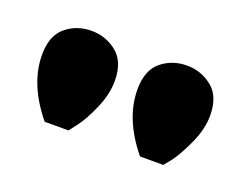

<svg xmlns="http://www.w3.org/2000/svg" viewBox="-44 -822 384 303"><g transform="rotate(20 148.0 -671.0)"><path d="M68.8 -751Q92.8 -751 111.3 -736.1Q129.9 -721.2 129.9 -689Q129.9 -667 119.4 -642.6Q108.9 -618.2 98.1 -604L87.9 -590.8H47.9Q7.8 -639.6 7.8 -689Q7.8 -721.2 25.9 -736.1Q43.9 -751 68.8 -751ZM229 -751Q252.9 -751 271.5 -736.1Q290 -721.2 290 -689Q290 -667 279.1 -642.6Q268.1 -618.2 257.8 -604L247.1 -590.8H208Q168 -639.6 168 -689Q168 -721.2 186 -736.1Q204.1 -751 229 -751Z"/></g></svg>

Font: Oakes Grotesk
Style: Bold Italic
Weight: 700
Designer: Samuel Oakes
Foundry: Samuel Oakes
Version: Version 1.0 | wf-rip DC20170320